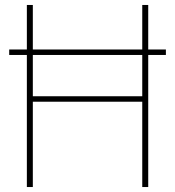

<svg xmlns="http://www.w3.org/2000/svg" viewBox="-20 -752 704 772"><path d="M17 -531V-553H647V-531ZM88 0V-732H112V-365H552V-732H576V0H552V-343H112V0Z"/></svg>

Font: Exo Thin Thin
Style: Regular
Weight: 250
Version: Version 2.000